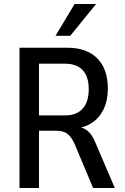

<svg xmlns="http://www.w3.org/2000/svg" viewBox="-20 -945 626 965"><path d="M78 0V-705H320Q416 -705 469 -651.5Q522 -598 522 -500Q522 -440 501 -396.5Q480 -353 442.5 -328Q405 -303 354 -299L358 -307L376 -306Q402 -304 423 -285Q444 -266 460 -227L557 0H448L356 -219Q345 -244 332 -259.5Q319 -275 302 -281.5Q285 -288 260 -288H176V0ZM176 -365H308Q365 -365 395.5 -399Q426 -433 426 -497Q426 -560 395.5 -592.5Q365 -625 306 -625H176ZM259 -765 355 -925H463L333 -765Z"/></svg>

Font: Nunito Sans 10pt Condensed SemiBold
Style: Regular
Weight: 600
Width: 3
Designer: Vernon Adams
Foundry: Vernon Adams
Version: Version 3.101;gftools[0.9.27]